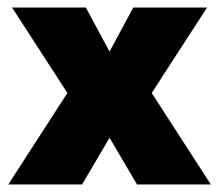

<svg xmlns="http://www.w3.org/2000/svg" viewBox="-20 -490 582 510"><path d="M2 0 159 -243 12 -470H208L271 -353L334 -470H530L383 -243L540 0H344L271 -124L198 0Z"/></svg>

Font: Gantari Black
Style: Regular
Weight: 900
Version: Version 1.000